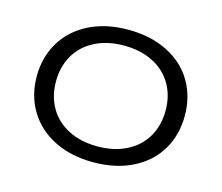

<svg xmlns="http://www.w3.org/2000/svg" viewBox="-79 -602 824 714"><g transform="rotate(15 333.0 -245.0)"><path d="M48 -245Q48 -319 83 -377Q118 -435 182.5 -467.5Q247 -500 333 -500Q419 -500 484 -467.5Q549 -435 583.5 -377Q618 -319 618 -245Q618 -171 583.5 -113Q549 -55 484 -22.5Q419 10 333 10Q247 10 182.5 -22.5Q118 -55 83 -113Q48 -171 48 -245ZM544 -245Q544 -302 518.5 -346Q493 -390 445 -414.5Q397 -439 333 -439Q269 -439 221 -414.5Q173 -390 147.5 -346Q122 -302 122 -245Q122 -188 147.5 -144Q173 -100 221 -75.5Q269 -51 333 -51Q397 -51 445 -75.5Q493 -100 518.5 -144Q544 -188 544 -245Z"/></g></svg>

Font: Kodchasan
Style: Regular
Weight: 400
Version: Version 1.000; ttfautohint (v1.6)